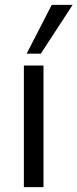

<svg xmlns="http://www.w3.org/2000/svg" viewBox="-20 -773 320 793"><path d="M78.6 0V-502.3H159.6V0ZM90.1 -551.3 193.6 -752.8H280L148.6 -551.3Z"/></svg>

Font: Mulish ExtraLight
Style: Regular
Weight: 200
Designer: Vernon Adams
Foundry: Vernon Adams
Version: Version 3.603